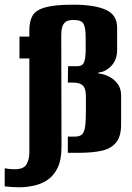

<svg xmlns="http://www.w3.org/2000/svg" viewBox="-65 -651 561 818"><path d="M15 147Q4 147 -16.5 145.5Q-37 144 -45 143V66Q-41 67 -38 67Q-35 67 -31 68Q-26 69 -18.5 69.5Q-11 70 -1 70Q36 70 48 49Q60 28 60 -1V-402H18V-495H60V-522Q60 -560 73.5 -584Q87 -608 127.5 -619.5Q168 -631 246 -631Q337 -631 385.5 -609.5Q434 -588 434 -533V-438Q434 -396 409 -370Q384 -344 354 -342V-338Q377 -336 399 -325Q421 -314 436 -294Q451 -274 451 -244V-121Q451 -69 429 -43Q407 -17 367 -8.5Q327 0 273 0H224V-69H253Q273 -69 283 -77Q293 -85 297 -108Q301 -131 301 -177V-239Q301 -258 297 -271Q293 -284 281.5 -291.5Q270 -299 246 -299H224L225 -369H265Q287 -369 293.5 -387Q300 -405 300 -437V-490Q300 -531 291.5 -548.5Q283 -566 248 -566Q226 -566 215 -558Q204 -550 200 -536Q196 -522 196 -503L197 -24Q197 31 180 65Q163 99 136 116.5Q109 134 77 140.5Q45 147 15 147Z"/></svg>

Font: Alumni Sans Thin ExtraBold
Style: Regular
Weight: 800
Version: Version 1.018